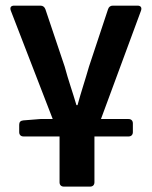

<svg xmlns="http://www.w3.org/2000/svg" viewBox="-20 -489 544 688"><path d="M472.7 -468.8H384.8C376 -468.8 370.1 -464.8 367.2 -456.1L298.8 -250C285.2 -202.1 270.5 -159.2 257.8 -112.3H253.9C240.2 -159.2 224.6 -202.1 211.9 -250L142.6 -456.1C139.6 -463.9 133.8 -468.8 125 -468.8H31.2C19.5 -468.8 14.6 -462.9 18.6 -451.2L168.9 -62.5H125L63.5 -57.6C53.7 -56.6 48.8 -51.8 48.8 -42V-15.6C48.8 -5.9 54.7 0 64.5 0H193.4V164.1C193.4 173.8 199.2 179.7 209 179.7H302.7C312.5 179.7 318.4 173.8 318.4 164.1V0H440.4C450.2 0 456.1 -5.9 456.1 -15.6V-46.9C456.1 -56.6 450.2 -62.5 440.4 -62.5H341.8L485.4 -451.2C489.3 -462.9 483.4 -468.8 472.7 -468.8Z"/></svg>

Font: Ed Sans Neue SemiBold
Style: Regular
Weight: 600
Designer: Stephen Hutchings
Version: Version 1.004;PS 001.004;hotconv 1.0.88;makeotf.lib2.5.64775